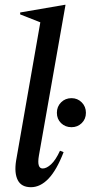

<svg xmlns="http://www.w3.org/2000/svg" viewBox="-20 -770 378 800"><path d="M109 10Q69 10 54 -19.5Q39 -49 47 -100L148 -677L64 -710V-718L250 -750H253L142 -121Q133 -68 158 -68Q174 -68 193 -85.5Q212 -103 230 -142L245 -136Q216 -61 182 -25.5Q148 10 109 10ZM278 -240Q252 -240 234.5 -257Q217 -274 217 -300Q217 -326 234.5 -343.5Q252 -361 278 -361Q303 -361 320.5 -343.5Q338 -326 338 -300Q338 -274 320.5 -257Q303 -240 278 -240Z"/></svg>

Font: Spectral Medium
Style: Italic
Weight: 500
Italic angle: -10°
Designer: Jean-Baptiste Levee
Foundry: Production Type
Version: Version 2.001